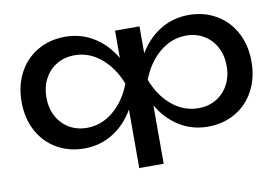

<svg xmlns="http://www.w3.org/2000/svg" viewBox="-78 -710 1457 1006"><g transform="rotate(-10 650.5 -207.5)"><path d="M322 14Q240 14 175.5 -23.5Q111 -61 75 -128.5Q39 -196 39 -283Q39 -370 75 -437.5Q111 -505 175.5 -542.5Q240 -580 322 -580Q400 -580 465 -543Q530 -506 574.5 -439Q619 -372 637 -283Q618 -194 574 -127Q530 -60 465 -23Q400 14 322 14ZM354 -90Q432 -90 495 -143Q558 -196 591 -283Q558 -370 495 -423Q432 -476 354 -476Q301 -476 259.5 -451.5Q218 -427 194.5 -383Q171 -339 171 -283Q171 -227 194.5 -183Q218 -139 259.5 -114.5Q301 -90 354 -90ZM716 -566V-371L696 -334V-229L716 -187V165H586V-189L606 -244V-330L586 -360V-566ZM979 -580Q1061 -580 1125.5 -542.5Q1190 -505 1226 -437.5Q1262 -370 1262 -283Q1262 -196 1226 -128.5Q1190 -61 1125.5 -23.5Q1061 14 979 14Q901 14 836.5 -23Q772 -60 727.5 -127Q683 -194 664 -283Q682 -372 726.5 -439Q771 -506 836 -543Q901 -580 979 -580ZM948 -476Q870 -476 806.5 -423Q743 -370 710 -283Q743 -195 806 -142.5Q869 -90 948 -90Q1000 -90 1041.5 -114.5Q1083 -139 1106.5 -183Q1130 -227 1130 -283Q1130 -339 1106.5 -383Q1083 -427 1041.5 -451.5Q1000 -476 948 -476Z"/></g></svg>

Font: Unbounded Variable
Style: Regular
Weight: 400
Designer: Luke Prowse, Jean-Baptiste Morizot, Fátima Lázaro, Florian Runge
Foundry: NaN
Version: Version 1.600;FEAKit 1.0